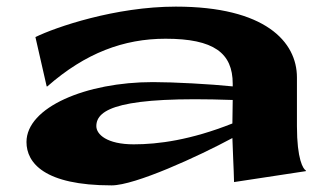

<svg xmlns="http://www.w3.org/2000/svg" viewBox="-20 -540 1009 580"><path d="M687 10 904 -23V-25C896 -29 877 -58 877 -159V-306C877 -414 781 -520 511 -520C329 -520 148 -458 87 -428L121 -279H123C238 -380 354 -423 480 -423C626 -423 683 -380 683 -287V-279C616 -286 505 -292 442 -292C240 -292 60 -216 60 -111C60 -48 114 20 317 20C388 20 578 -67 682 -123C683 -82 686 -36 687 10ZM271 -159C271 -211 344 -250 683 -238L682 -167C556 -117 458 -104 384 -104C303 -104 271 -134 271 -159Z"/></svg>

Font: Coconat
Style: Bold
Weight: 900
Width: 8
Designer: Sara Lavazza
Foundry: Collletttivo
Version: Version 1.000;Glyphs 3.2 (3217)